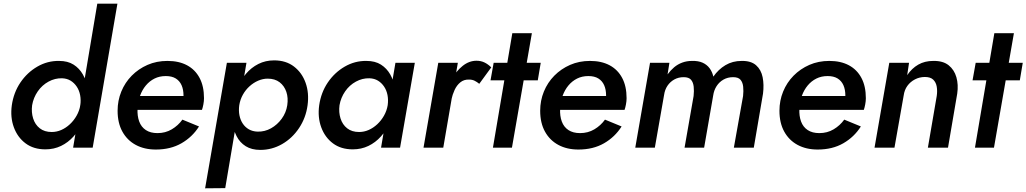

<svg xmlns="http://www.w3.org/2000/svg" viewBox="-20 -800 5560 1040"><path d="M507 -780 376 0H482L616 -780ZM44 -230Q35 -165 55 -110.5Q75 -56 118.5 -23.5Q162 9 226 9Q272 9 310.5 -9.5Q349 -28 378.5 -61Q408 -94 427.5 -137.5Q447 -181 453 -230Q459 -277 453.5 -320Q448 -363 429 -396.5Q410 -430 378.5 -450Q347 -470 300 -470Q237 -471 182 -439Q127 -407 90.5 -353Q54 -299 44 -230ZM154 -230Q161 -271 184.5 -305Q208 -339 243 -358Q278 -377 316 -376Q343 -375 362.5 -363Q382 -351 395.5 -331Q409 -311 414 -285Q419 -259 415 -230Q410 -200 395 -173.5Q380 -147 358.5 -127Q337 -107 312 -96Q287 -85 260 -85Q221 -85 195.5 -105Q170 -125 159.5 -158.5Q149 -192 154 -230Z M824 10Q904 10 963 -24Q1022 -58 1058 -115L968 -152Q945 -120 910.5 -99.5Q876 -79 833 -79Q795 -79 770 -95.5Q745 -112 734 -142Q723 -172 725 -211Q727 -249 738.5 -281Q750 -313 770 -337Q790 -361 817 -374.5Q844 -388 878 -388Q911 -388 932 -375Q953 -362 963.5 -338.5Q974 -315 974 -282Q974 -270 970 -257.5Q966 -245 961 -234L994 -280H677V-205H1074Q1078 -216 1081.5 -234Q1085 -252 1085 -268Q1085 -333 1061 -378Q1037 -423 993 -446.5Q949 -470 887 -470Q828 -470 779 -448.5Q730 -427 693.5 -390Q657 -353 637 -304Q617 -255 617 -200Q617 -134 643 -87Q669 -40 715.5 -15Q762 10 824 10Z M1200 219 1315 -460H1209L1091 220ZM1646 -230Q1655 -296 1635.5 -351Q1616 -406 1572.5 -439.5Q1529 -473 1465 -473Q1418 -473 1379.5 -453.5Q1341 -434 1312.5 -400.5Q1284 -367 1265 -323Q1246 -279 1239 -230Q1233 -184 1238.5 -140.5Q1244 -97 1261.5 -62.5Q1279 -28 1311 -8Q1343 12 1390 12Q1453 12 1508 -19.5Q1563 -51 1600 -106.5Q1637 -162 1646 -230ZM1536 -230Q1530 -190 1506 -157Q1482 -124 1448 -105Q1414 -86 1375 -87Q1348 -88 1328 -99.5Q1308 -111 1295 -130.5Q1282 -150 1277 -175.5Q1272 -201 1276 -230Q1281 -261 1295.5 -287Q1310 -313 1331.5 -332.5Q1353 -352 1378.5 -363Q1404 -374 1430 -374Q1469 -374 1494.5 -354.5Q1520 -335 1531 -302.5Q1542 -270 1536 -230Z M2122 -460 2044 0H2147L2227 -460ZM1709 -230Q1700 -165 1720 -110.5Q1740 -56 1783.5 -23.5Q1827 9 1891 9Q1937 9 1975.5 -9.5Q2014 -28 2043.5 -61Q2073 -94 2092.5 -137.5Q2112 -181 2118 -230Q2124 -277 2118.5 -320Q2113 -363 2094 -396.5Q2075 -430 2043.5 -450Q2012 -470 1965 -470Q1902 -471 1847 -439Q1792 -407 1755.5 -353Q1719 -299 1709 -230ZM1819 -230Q1826 -271 1849.5 -305Q1873 -339 1908 -358Q1943 -377 1981 -376Q2008 -375 2027.5 -363Q2047 -351 2060.5 -331Q2074 -311 2079 -285Q2084 -259 2080 -230Q2075 -200 2060 -173.5Q2045 -147 2023.5 -127Q2002 -107 1977 -96Q1952 -85 1925 -85Q1886 -85 1860.5 -105Q1835 -125 1824.5 -158.5Q1814 -192 1819 -230Z M2460 -460H2354L2274 0H2381ZM2576 -346 2641 -435Q2624 -452 2604.5 -461.5Q2585 -471 2561 -471Q2521 -471 2486 -443Q2451 -415 2427 -371.5Q2403 -328 2394 -281L2425 -260Q2431 -288 2442.5 -313Q2454 -338 2473.5 -354Q2493 -370 2521 -369Q2538 -369 2551 -362.5Q2564 -356 2576 -346Z M2654 -460 2637 -365H2893L2909 -460ZM2755 -620 2650 0H2753L2861 -620Z M3113 10Q3193 10 3252 -24Q3311 -58 3347 -115L3257 -152Q3234 -120 3199.5 -99.5Q3165 -79 3122 -79Q3084 -79 3059 -95.5Q3034 -112 3023 -142Q3012 -172 3014 -211Q3016 -249 3027.5 -281Q3039 -313 3059 -337Q3079 -361 3106 -374.5Q3133 -388 3167 -388Q3200 -388 3221 -375Q3242 -362 3252.5 -338.5Q3263 -315 3263 -282Q3263 -270 3259 -257.5Q3255 -245 3250 -234L3283 -280H2966V-205H3363Q3367 -216 3370.5 -234Q3374 -252 3374 -268Q3374 -333 3350 -378Q3326 -423 3282 -446.5Q3238 -470 3176 -470Q3117 -470 3068 -448.5Q3019 -427 2982.5 -390Q2946 -353 2926 -304Q2906 -255 2906 -200Q2906 -134 2932 -87Q2958 -40 3004.5 -15Q3051 10 3113 10Z M4113 -293Q4119 -341 4111 -381.5Q4103 -422 4075.5 -446.5Q4048 -471 3997 -470Q3948 -470 3909.5 -447Q3871 -424 3844 -385Q3838 -411 3823.5 -430.5Q3809 -450 3785.5 -460.5Q3762 -471 3728 -470Q3700 -470 3675.5 -461Q3651 -452 3631.5 -435.5Q3612 -419 3596 -397L3606 -460H3501L3421 0H3527L3577 -285Q3581 -314 3595.5 -335.5Q3610 -357 3632.5 -369.5Q3655 -382 3683 -382Q3711 -382 3723 -368Q3735 -354 3737.5 -330.5Q3740 -307 3737 -280L3688 0H3794L3843 -282Q3847 -311 3861.5 -333.5Q3876 -356 3899 -369Q3922 -382 3951 -382Q3979 -382 3991 -368Q4003 -354 4005.5 -330.5Q4008 -307 4005 -280L3955 0H4063Z M4409 10Q4489 10 4548 -24Q4607 -58 4643 -115L4553 -152Q4530 -120 4495.5 -99.5Q4461 -79 4418 -79Q4380 -79 4355 -95.5Q4330 -112 4319 -142Q4308 -172 4310 -211Q4312 -249 4323.5 -281Q4335 -313 4355 -337Q4375 -361 4402 -374.5Q4429 -388 4463 -388Q4496 -388 4517 -375Q4538 -362 4548.5 -338.5Q4559 -315 4559 -282Q4559 -270 4555 -257.5Q4551 -245 4546 -234L4579 -280H4262V-205H4659Q4663 -216 4666.5 -234Q4670 -252 4670 -268Q4670 -333 4646 -378Q4622 -423 4578 -446.5Q4534 -470 4472 -470Q4413 -470 4364 -448.5Q4315 -427 4278.5 -390Q4242 -353 4222 -304Q4202 -255 4202 -200Q4202 -134 4228 -87Q4254 -40 4300.5 -15Q4347 10 4409 10Z M5054 -280 5006 0H5115L5165 -293Q5172 -341 5160.5 -381.5Q5149 -422 5118.5 -446.5Q5088 -471 5035 -470Q4989 -470 4954 -450Q4919 -430 4894 -393L4904 -460H4797L4717 0H4825L4875 -283Q4879 -313 4895 -335Q4911 -357 4936 -370Q4961 -383 4990 -383Q5020 -383 5035 -368.5Q5050 -354 5054 -330.5Q5058 -307 5054 -280Z M5265 -460 5248 -365H5504L5520 -460ZM5366 -620 5261 0H5364L5472 -620Z"/></svg>

Font: Jost Medium
Style: Italic
Weight: 500
Italic angle: -5°
Version: Version 3.710